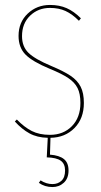

<svg xmlns="http://www.w3.org/2000/svg" viewBox="-20 -548 407 776"><path d="M184 9 182 77Q220 80 238.5 95Q257 110 257 141Q257 173 238 190.5Q219 208 192 208Q161 208 137 191L144 181Q167 196 192 196Q214 196 228.5 182.5Q243 169 243 141Q243 114 225.5 101.5Q208 89 169 88L173 9Q130 8 99 -9Q68 -26 40 -57L48 -65Q78 -34 108.5 -18.5Q139 -3 182 -3Q236 -3 270.5 -38Q305 -73 305 -132Q305 -169 293.5 -192Q282 -215 256 -232.5Q230 -250 181 -270Q111 -299 83 -327.5Q55 -356 55 -403Q55 -458 92 -493Q129 -528 182 -528Q220 -528 249.5 -515Q279 -502 307 -474L299 -464Q272 -491 245 -503.5Q218 -516 182 -516Q134 -516 101.5 -484.5Q69 -453 69 -402Q69 -360 95 -334.5Q121 -309 188 -281Q238 -260 265.5 -241.5Q293 -223 306 -197.5Q319 -172 319 -132Q319 -69 281 -30.5Q243 8 184 9Z"/></svg>

Font: Fira Sans Compressed Hair
Style: Regular
Weight: 100
Width: 1
Designer: bBox Type GmbH & Carrois Corporate GbR & Edenspiekermann AG
Foundry: bBox Type GmbH & Carrois Corporate GbR & Edenspiekermann AG
Version: Version 4.301